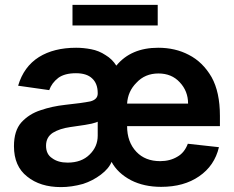

<svg xmlns="http://www.w3.org/2000/svg" viewBox="-20 -750 957 784"><path d="M515 -14Q460 -43 435 -90H436Q425 -62 392 -37Q359 -12 319 1Q272 14 229 14Q144 14 91 -29Q37 -71 37 -153Q37 -216 67 -250Q99 -285 146 -300Q192 -316 247 -322Q314 -329 349 -336Q379 -344 379 -368V-370Q379 -409 356 -430Q334 -451 290 -451Q244 -451 218 -432Q191 -411 181 -382L54 -400Q77 -478 139 -517Q200 -555 291 -555Q321 -555 352 -549Q384 -543 411 -525Q438 -509 455 -482Q515 -555 626 -555Q696 -555 751 -526Q808 -497 844 -435Q878 -374 878 -277V-235H499Q499 -170 537 -130Q573 -92 634 -92Q674 -92 704 -110Q733 -126 747 -163L874 -149Q856 -73 793 -30Q731 13 638 13Q568 13 515 -14ZM346 -119Q379 -151 379 -196V-253Q377 -251 354 -245Q324 -239 307 -237Q283 -233 266 -231Q224 -225 196 -208Q168 -190 168 -155Q168 -120 193 -104Q217 -86 256 -86Q313 -86 346 -119ZM748 -327Q748 -378 714 -414Q681 -450 627 -450Q572 -450 537 -412Q502 -377 499 -327ZM276 -646V-730H624V-646Z"/></svg>

Font: Sinter Bold
Style: Regular
Weight: 700
Foundry: Adobe & rsms
Version: Version 1.000